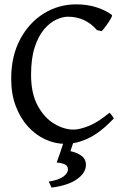

<svg xmlns="http://www.w3.org/2000/svg" viewBox="-20 -650 583 887"><path d="M505.9 -103Q443.4 -37.1 388.4 -11.2Q333.5 14.6 281.2 14.6Q234.9 14.6 190.2 -5.6Q145.5 -25.9 109.9 -64.7Q74.2 -103.5 53 -159.4Q31.7 -215.3 31.7 -286.1Q31.7 -390.1 72.5 -467.3Q113.3 -544.4 181.6 -587.2Q250 -629.9 332.5 -629.9Q384.8 -629.9 428 -615.5Q471.2 -601.1 496.6 -581.1Q500 -578.1 491.2 -562.7Q482.4 -547.4 470 -530.8Q457.5 -514.2 450.2 -506.3L428.2 -510.7Q403.3 -540 369.6 -556.4Q335.9 -572.8 293.9 -572.8Q269 -572.8 239.5 -559.1Q210 -545.4 183.6 -514.4Q157.2 -483.4 140.4 -431.9Q123.5 -380.4 123.5 -304.2Q123.5 -218.8 153.8 -162.6Q184.1 -106.4 229.5 -78.9Q274.9 -51.3 320.3 -51.3Q346.7 -51.3 389.4 -67.9Q432.1 -84.5 485.4 -128.9Q490.2 -126 497.1 -116.5Q503.9 -106.9 505.9 -103ZM377 111.8Q377 147.9 336.9 177Q296.9 206.1 218.3 216.8L205.1 189Q252.9 181.2 273.4 165.3Q293.9 149.4 293.9 133.3Q293.9 117.2 281.5 110.4Q269 103.5 241.7 100.6Q241.7 100.6 245.1 91.8Q248.5 83 257.8 55.9Q267.1 28.8 284.7 -25.4L330.1 -24.4L305.2 48.3Q334.5 54.2 355.7 69.3Q377 84.5 377 111.8Z"/></svg>

Font: Gentium Book Plus
Style: Regular
Weight: 400
Designer: Victor Gaultney, Annie Olsen, Iska Routamaa, Becca Hirsbrunner
Foundry: SIL International
Version: Version 6.101